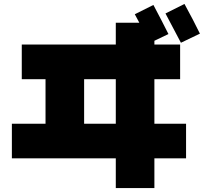

<svg xmlns="http://www.w3.org/2000/svg" viewBox="-20 -870 1040 970"><path d="M990 -700 894 -654Q840 -758 816 -802L912 -850Q958 -766 990 -700ZM210 -470H90V-645H565V-755H684Q662 -796 661 -798L755 -845Q796 -768 831 -698L760 -664V-645H890V-470H760V-245H920V-70H760V80H565V-70H40V-245H210ZM405 -245H565V-470H405Z"/></svg>

Font: Mplus 1p Black
Style: Regular
Weight: 900
Version: Version 1.061